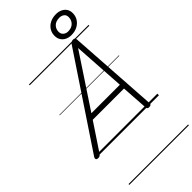

<svg xmlns="http://www.w3.org/2000/svg" viewBox="-507 -1250 1715 1715"><g transform="rotate(-45 351.0 -392.0)"><path d="M-27 14Q-43 14 -48.5 5Q-54 -4 -45 -20L524 -873Q532 -884 540 -889Q548 -894 562 -894Q575 -894 581 -888.5Q587 -883 588 -867L644 -14Q646 0 639.5 7Q633 14 617 14Q603 14 598 8.5Q593 3 592 -10L575 -263H180L11 -9Q1 5 -6 9.5Q-13 14 -27 14ZM213 -313H573L541 -809ZM580 -932Q550 -932 524.5 -944Q499 -956 484 -979Q469 -1002 469 -1034Q469 -1071 487 -1100Q505 -1129 538 -1146Q571 -1163 615 -1163Q646 -1163 671.5 -1151.5Q697 -1140 712.5 -1118Q728 -1096 728 -1063Q728 -1026 709.5 -996.5Q691 -967 658 -949.5Q625 -932 580 -932ZM582 -976Q627 -976 652 -1001Q677 -1026 677 -1063Q677 -1092 658 -1105.5Q639 -1119 614 -1119Q569 -1119 544.5 -1094.5Q520 -1070 520 -1035Q520 -1006 539 -991Q558 -976 582 -976ZM0 369H753V379H0ZM0 -20H753V0H0ZM0 -505H753V-500H0ZM0 -889H753V-879H0Z"/></g></svg>

Font: Playwrite HR Guides
Style: Regular
Weight: 400
Designer: Veronika Burian, José Scaglione
Foundry: TypeTogether
Version: Version 1.003